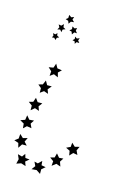

<svg xmlns="http://www.w3.org/2000/svg" viewBox="-74 -450 319 481"><g transform="rotate(10 85.5 -209.5)"><path d="M61 -40V-29L72 -26L62 -19L61 -7L51 -15H38L46 -24L42 -35L51 -32ZM16 -50 18 -40 29 -38 19 -31 22 -20 10 -25 -2 -22 2 -34 -2 -46 9 -42ZM94 -65 101 -55H112L105 -46L108 -34L97 -39L86 -32L88 -44L79 -52L90 -54ZM-5 -97 3 -88 15 -90 9 -80 16 -71 4 -72 -4 -62 -6 -74 -17 -79 -7 -85ZM127 -98 135 -89 147 -91 141 -81 145 -70 134 -73 125 -65 124 -77 114 -83 125 -87ZM4 -146 11 -136H23L16 -127L20 -116L8 -119L-1 -112V-124L-11 -131L1 -134ZM18 -193 24 -183 36 -182 28 -173 31 -162 20 -167 10 -160 11 -172 2 -180 13 -182ZM35 -240 40 -229 52 -228 43 -219 46 -208 35 -213 25 -207 26 -219 18 -227 29 -229ZM53 -286 58 -275 70 -272 61 -265 63 -253 52 -259 42 -253 44 -265 36 -274 48 -275ZM49 -352 43 -350 41 -344 37 -349H31L34 -354L32 -360L38 -358L43 -362V-356ZM61 -375 54 -373 52 -366 48 -372 41 -371 45 -377 42 -384 49 -382 55 -387V-379ZM57 -400 63 -404 64 -412 70 -407 77 -409 74 -402 79 -396H71L66 -390L64 -397ZM83 -351 88 -355V-361L93 -357L100 -359L97 -353L101 -347L94 -348L90 -343L89 -349ZM71 -374 77 -378V-385L83 -381L89 -383L87 -376L91 -370L84 -371L79 -365L77 -372Z"/></g></svg>

Font: Santa christmas start
Style: Regular
Weight: 400
Designer: MUHAMMAD YONI
Version: Version 001.000